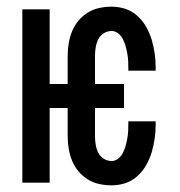

<svg xmlns="http://www.w3.org/2000/svg" viewBox="-20 -548 540 576"><path d="M315 8Q296 8 277.5 4Q259 0 243 -10Q227 -20 215 -34.5Q203 -49 196 -66.5Q189 -84 186 -102.5Q183 -121 183 -140V-224H129V0H47V-520H129V-296H183V-380Q183 -399 186 -417.5Q189 -436 196 -453.5Q203 -471 215 -485.5Q227 -500 243 -510Q259 -520 277.5 -524Q296 -528 315 -528Q336 -528 356 -521.5Q376 -515 392 -500.5Q408 -486 418.5 -467.5Q429 -449 435 -429Q441 -409 444 -388Q447 -367 447 -346V-336H365V-342Q365 -353 364.5 -364.5Q364 -376 362 -387Q360 -398 357 -409Q354 -420 349 -430Q344 -440 335 -447.5Q326 -455 315 -455Q302 -455 291 -448Q280 -441 274.5 -429.5Q269 -418 267 -405.5Q265 -393 265 -380V-296H352V-224H265V-140Q265 -127 267 -114.5Q269 -102 274.5 -90.5Q280 -79 291 -72Q302 -65 315 -65Q326 -65 335 -72.5Q344 -80 349 -90Q354 -100 357 -111Q360 -122 362 -133Q364 -144 364.5 -155.5Q365 -167 365 -178V-184H447V-174Q447 -153 444 -132Q441 -111 435 -91Q429 -71 418.5 -52.5Q408 -34 392 -19.5Q376 -5 356 1.5Q336 8 315 8Z"/></svg>

Font: Iosevka Term Curly Medium
Style: Regular
Weight: 500
Designer: Belleve Invis
Foundry: Belleve Invis
Version: Version 32.3.0